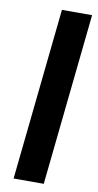

<svg xmlns="http://www.w3.org/2000/svg" viewBox="-91 -851 455 891"><g transform="rotate(10 136.0 -405.0)"><path d="M41 0 126 -809.6H268.1L183.1 0Z"/></g></svg>

Font: Oswald
Style: Medium
Weight: 500
Designer: Vernon Adams
Foundry: Vernon Adams
Version: 3.0; ttfautohint (v0.94.23-7a4d-dirty) -l 8 -r 50 -G 150 -x 